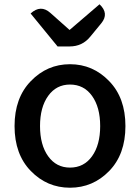

<svg xmlns="http://www.w3.org/2000/svg" viewBox="-20 -864 654 897"><path d="M124 -485Q200 -564 307 -564Q414 -564 490 -485Q566 -407 566 -275Q566 -143 490 -65Q414 13 307 13Q200 13 124 -65Q48 -143 48 -275Q48 -407 124 -485ZM307 -81Q372 -81 410 -134Q448 -187 448 -275Q448 -363 410 -416Q372 -469 307 -469Q243 -469 205 -416Q167 -363 167 -275Q167 -187 205 -134Q243 -81 307 -81ZM249 -647 123 -801Q170 -844 215 -804L305 -724L445 -844Q491 -801 453 -755L402 -693Q365 -647 305 -647Z"/></svg>

Font: Swei Half Moon CJK SC
Style: Medium
Weight: 500
Version: Version 2.071